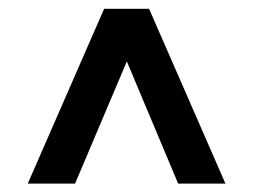

<svg xmlns="http://www.w3.org/2000/svg" viewBox="-20 -743 583 442"><path d="M390.1 -320.3 272 -601.6 152.8 -320.3H43.9L219.7 -722.7H323.2L499 -320.3Z"/></svg>

Font: Giphurs Medium
Style: Regular
Weight: 500
Version: Version 0.920; ttfautohint (v1.8.4.7-5d5b)